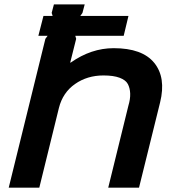

<svg xmlns="http://www.w3.org/2000/svg" viewBox="-20 -860 810 880"><path d="M713.9 -391.1 617.2 0H476.1L568.8 -377Q577.6 -406.2 576.7 -431.4Q575.7 -456.5 565.9 -474.9Q556.2 -493.2 528.1 -503.7Q500 -514.2 454.1 -514.2Q379.9 -514.2 323.7 -474.9Q267.6 -435.5 250 -365.2L160.2 0H20L188 -682.1L198.2 -695.8H155.8L179.2 -787.1H221.2L216.8 -800.8L227.1 -839.8H368.2L357.9 -800.8L348.1 -787.1H568.8L546.9 -695.8H325.2L329.1 -682.1L301.8 -573.2H304.2Q397.9 -639.2 501 -639.2Q632.3 -639.2 687 -571.8Q741.7 -504.4 713.9 -391.1Z"/></svg>

Font: Sinkin Sans 600 SemiBold Italic
Style: Regular
Weight: 600
Italic angle: -112°
Designer: Keith Bates
Foundry: K-Type
Version: Sinkin Sans (version 1.0)  by Keith Bates   •   © 2014   www